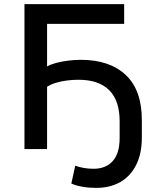

<svg xmlns="http://www.w3.org/2000/svg" viewBox="-20 -725 770 934"><path d="M448 189Q412 189 381 183.5Q350 178 327 168L346 81Q365 88 387.5 92Q410 96 436 96Q494 96 528 59Q562 22 562 -54V-135Q562 -236 511 -286.5Q460 -337 362 -337Q334 -337 306 -333.5Q278 -330 253 -322.5Q228 -315 209 -303V0H99V-705H584V-609H209V-402Q227 -412 253.5 -419Q280 -426 311.5 -430Q343 -434 373 -434Q513 -434 591.5 -360.5Q670 -287 670 -141V-56Q670 23 642 78Q614 133 564.5 161Q515 189 448 189Z"/></svg>

Font: Nunito Sans 8pt SemiBold
Style: Regular
Weight: 600
Version: Version 3.101;gftools[0.9.27]